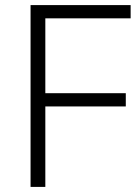

<svg xmlns="http://www.w3.org/2000/svg" viewBox="-20 -734 546 754"><path d="M158 0H100V-714H493V-662H158V-368H474V-316H158Z"/></svg>

Font: Noto Sans Arabic Light
Style: Regular
Weight: 300
Designer: Monotype Design Team, Nadine Chahine, Nizar Qandah and Khaled Hosny
Foundry: Monotype Imaging Inc.
Version: Version 2.012; ttfautohint (v1.8.4.7-5d5b)